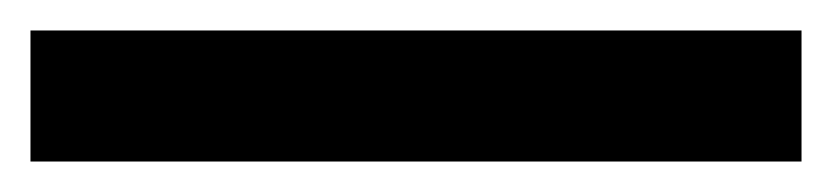

<svg xmlns="http://www.w3.org/2000/svg" viewBox="-23 -866 546 126"><path d="M503 -760H-3V-846H503Z"/></svg>

Font: Noto Sans Tamil SemiBold
Style: Regular
Weight: 600
Designer: Jelle Bosma - Monotype Design Team
Foundry: Monotype Imaging Inc.
Version: Version 2.004; ttfautohint (v1.8.4.7-5d5b)